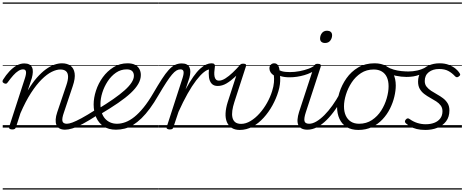

<svg xmlns="http://www.w3.org/2000/svg" viewBox="-22 -1030 3749 1550"><path d="M504 17Q476 17 458.5 7Q441 -3 433.5 -21.5Q426 -40 427.5 -66Q429 -92 440 -124L514 -343Q528 -384 527.5 -412Q527 -440 511.5 -454.5Q496 -469 465 -469Q434 -469 395.5 -450Q357 -431 314.5 -389Q272 -347 228.5 -280Q185 -213 143 -116L107 -4Q104 6 97.5 10.5Q91 15 76 15Q64 15 56.5 10Q49 5 52 -6L180 -401Q191 -436 187.5 -453Q184 -470 164 -470Q146 -470 126 -457.5Q106 -445 85 -421.5Q64 -398 40 -365Q34 -356 27.5 -354.5Q21 -353 10 -358Q-1 -364 -1.5 -372Q-2 -380 3 -387Q26 -424 53.5 -453.5Q81 -483 111.5 -500.5Q142 -518 174 -518Q199 -518 214.5 -509.5Q230 -501 237 -485.5Q244 -470 243 -448Q242 -426 235 -400L202 -299Q238 -360 275 -402Q312 -444 347.5 -470Q383 -496 416 -507.5Q449 -519 478 -519Q520 -519 547 -499.5Q574 -480 580.5 -439Q587 -398 565 -334L494 -122Q477 -74 482 -52.5Q487 -31 518 -31Q528 -31 532 -23.5Q536 -16 534.5 -7Q533 2 525.5 9.5Q518 17 504 17ZM0 490H671V500H0ZM0 -20H671V0H0ZM0 -505H671V-500H0ZM0 -1010H671V-1000H0Z M503 17Q493 17 488 9.5Q483 2 484.5 -7Q486 -16 494.5 -23.5Q503 -31 518 -31Q535 -31 562.5 -41Q590 -51 635.5 -75.5Q681 -100 750 -144Q759 -149 766 -146Q773 -143 777 -135Q781 -127 779 -118Q777 -109 768 -103Q695 -56 645 -29.5Q595 -3 561.5 7Q528 17 503 17ZM671 490V500ZM671 -20V0ZM671 -505V-500ZM671 -1010V-1000Z M767 -149Q838 -192 892.5 -230Q947 -268 984 -301Q1021 -334 1040 -363.5Q1059 -393 1059 -418Q1059 -443 1044.5 -456.5Q1030 -470 1001 -470Q953 -470 914 -443Q875 -416 847 -373Q819 -330 804 -282Q789 -234 789 -191Q789 -153 798.5 -123Q808 -93 825.5 -73Q843 -53 867.5 -42Q892 -31 922 -31Q932 -31 936 -23.5Q940 -16 938 -6.5Q936 3 929.5 10Q923 17 914 17Q854 17 814 -10Q774 -37 754 -83.5Q734 -130 734 -187Q734 -240 753 -298.5Q772 -357 808 -406.5Q844 -456 894.5 -487.5Q945 -519 1008 -519Q1046 -519 1069.5 -506Q1093 -493 1104 -471.5Q1115 -450 1115 -425Q1115 -389 1094.5 -353Q1074 -317 1033.5 -279Q993 -241 931 -198.5Q869 -156 785 -106ZM671 490H1159V500H671ZM671 -20H1159V0H671ZM671 -505H1159V-500H671ZM671 -1010H1159V-1000H671Z M914 17Q902 17 896.5 10Q891 3 892 -6.5Q893 -16 900.5 -23.5Q908 -31 923 -31Q956 -31 991 -44Q1026 -57 1062.5 -86Q1099 -115 1137.5 -162.5Q1176 -210 1215 -277Q1254 -344 1284 -390.5Q1314 -437 1339.5 -465Q1365 -493 1390 -505.5Q1415 -518 1445 -518Q1455 -518 1457.5 -510.5Q1460 -503 1457 -494Q1454 -485 1448 -477.5Q1442 -470 1435 -470Q1418 -470 1402 -460.5Q1386 -451 1366.5 -428Q1347 -405 1320.5 -364.5Q1294 -324 1257 -261Q1222 -200 1188 -154Q1154 -108 1120.5 -75.5Q1087 -43 1053.5 -22Q1020 -1 985.5 8Q951 17 914 17ZM1158 490H1258V500H1158ZM1158 -20H1258V0H1158ZM1158 -505H1258V-500H1158ZM1158 -1010H1258V-1000H1158Z M1348 15Q1336 15 1328 10Q1320 5 1324 -6L1452 -401Q1463 -436 1459.5 -453Q1456 -470 1435 -470Q1425 -470 1420.5 -477.5Q1416 -485 1418 -494Q1420 -503 1427 -510.5Q1434 -518 1446 -518Q1470 -518 1485 -510Q1500 -502 1507.5 -486.5Q1515 -471 1514.5 -449.5Q1514 -428 1507 -402L1476 -308Q1510 -370 1539 -411Q1568 -452 1594 -475.5Q1620 -499 1642.5 -509Q1665 -519 1684 -519Q1696 -519 1700.5 -511.5Q1705 -504 1703 -494Q1701 -484 1693.5 -477Q1686 -470 1673 -470Q1652 -470 1623.5 -447Q1595 -424 1561.5 -380.5Q1528 -337 1492 -273Q1456 -209 1419 -127L1378 -4Q1376 6 1369.5 10.5Q1363 15 1348 15ZM1259 490H1676V500H1259ZM1259 -20H1676V0H1259ZM1259 -505H1676V-500H1259ZM1259 -1010H1676V-1000H1259Z M1735 -336Q1703 -336 1686 -355.5Q1669 -375 1665 -406.5Q1661 -438 1665 -473L1684 -519Q1701 -519 1707 -513.5Q1713 -508 1713 -496Q1709 -468 1708 -446.5Q1707 -425 1710.5 -410Q1714 -395 1722.5 -387Q1731 -379 1745 -379Q1769 -379 1797.5 -397Q1826 -415 1857 -444.5Q1888 -474 1917 -507Q1924 -515 1932.5 -510.5Q1941 -506 1945.5 -496.5Q1950 -487 1942 -478Q1910 -442 1875.5 -409.5Q1841 -377 1806.5 -356.5Q1772 -336 1735 -336ZM1676 490H1699V500H1676ZM1676 -20H1699V0H1676ZM1676 -505H1699V-500H1676ZM1676 -1010H1699V-1000H1676Z M1913 19Q1874 19 1848 2Q1822 -15 1809.5 -45Q1797 -75 1799 -116Q1801 -157 1816 -205L1910 -495Q1914 -506 1920.5 -511Q1927 -516 1941 -516Q1958 -516 1962.5 -510Q1967 -504 1963 -493L1870 -206Q1858 -169 1853.5 -137.5Q1849 -106 1854.5 -81.5Q1860 -57 1877 -43.5Q1894 -30 1925 -30Q1962 -30 2000.5 -53Q2039 -76 2073 -114Q2107 -152 2133.5 -199Q2160 -246 2175 -295Q2187 -333 2189.5 -364.5Q2192 -396 2189 -421Q2171 -432 2162 -447Q2153 -462 2153 -478Q2153 -495 2163.5 -507Q2174 -519 2192 -519Q2214 -519 2225 -498Q2236 -477 2236 -442Q2239 -424 2240 -400Q2241 -376 2237.5 -348.5Q2234 -321 2225 -292Q2208 -235 2177.5 -179.5Q2147 -124 2106 -79Q2065 -34 2016.5 -7.5Q1968 19 1913 19ZM1698 490H2302V500H1698ZM1698 -20H2302V0H1698ZM1698 -505H2302V-500H1698ZM1698 -1010H2302V-1000H1698Z M2317 -406Q2274 -406 2245 -415Q2216 -424 2191 -441Q2183 -447 2183 -454.5Q2183 -462 2187.5 -468.5Q2192 -475 2199 -477.5Q2206 -480 2212 -475Q2229 -462 2253.5 -455Q2278 -448 2319 -448Q2357 -448 2396.5 -455.5Q2436 -463 2469.5 -475.5Q2503 -488 2522 -505Q2530 -512 2537 -507Q2544 -502 2545 -492Q2546 -482 2535 -473Q2495 -441 2435 -423.5Q2375 -406 2317 -406ZM2302 490V500ZM2302 -20V0ZM2302 -505V-500ZM2302 -1010V-1000Z M2460 17Q2431 17 2412.5 7Q2394 -3 2386 -21.5Q2378 -40 2380 -66.5Q2382 -93 2392 -125L2513 -494Q2517 -506 2523 -510.5Q2529 -515 2543 -515Q2559 -515 2565 -509Q2571 -503 2567 -491L2447 -124Q2431 -75 2436 -53Q2441 -31 2474 -31Q2484 -31 2488.5 -23.5Q2493 -16 2491.5 -7Q2490 2 2482 9.5Q2474 17 2460 17ZM2602 -683Q2584 -683 2573 -692Q2562 -701 2562 -719Q2562 -743 2576.5 -762.5Q2591 -782 2619 -782Q2636 -782 2647.5 -773Q2659 -764 2659 -745Q2659 -722 2644.5 -702.5Q2630 -683 2602 -683ZM2302 490H2627V500H2302ZM2302 -20H2627V0H2302ZM2302 -505H2627V-500H2302ZM2302 -1010H2627V-1000H2302Z M2459 17Q2449 17 2444 9.5Q2439 2 2440.5 -7Q2442 -16 2450.5 -23.5Q2459 -31 2474 -31Q2501 -31 2532.5 -49.5Q2564 -68 2597 -101Q2630 -134 2662 -179Q2694 -224 2723 -277Q2728 -287 2737 -286Q2746 -285 2752 -278.5Q2758 -272 2754 -262Q2723 -200 2687.5 -149Q2652 -98 2614.5 -61Q2577 -24 2538 -3.5Q2499 17 2459 17ZM2627 490V500ZM2627 -20V0ZM2627 -505V-500ZM2627 -1010V-1000Z M2871 19Q2815 19 2776.5 -4.5Q2738 -28 2718.5 -70.5Q2699 -113 2699 -168Q2699 -222 2718 -283Q2737 -344 2775 -398Q2813 -452 2869.5 -485.5Q2926 -519 3002 -519Q3057 -519 3095 -497Q3133 -475 3153 -434.5Q3173 -394 3173 -340Q3173 -298 3161.5 -249.5Q3150 -201 3126.5 -153.5Q3103 -106 3066.5 -67Q3030 -28 2981.5 -4.5Q2933 19 2871 19ZM2877 -31Q2936 -31 2981 -61Q3026 -91 3055.5 -137.5Q3085 -184 3100 -236.5Q3115 -289 3115 -333Q3115 -376 3101.5 -406Q3088 -436 3061 -452.5Q3034 -469 2995 -469Q2937 -469 2892.5 -440Q2848 -411 2817.5 -365Q2787 -319 2771 -267Q2755 -215 2755 -171Q2755 -128 2769.5 -96.5Q2784 -65 2811 -48Q2838 -31 2877 -31ZM2627 490H3228V500H2627ZM2627 -20H3228V0H2627ZM2627 -505H3228V-500H2627ZM2627 -1010H3228V-1000H2627Z M3259 -409Q3218 -409 3172.5 -418.5Q3127 -428 3087 -454Q3073 -464 3074 -474.5Q3075 -485 3083.5 -491.5Q3092 -498 3100 -493Q3125 -477 3156.5 -468Q3188 -459 3219.5 -456Q3251 -453 3275 -453Q3311 -453 3347 -461Q3383 -469 3417 -488Q3428 -494 3434 -487.5Q3440 -481 3440 -471.5Q3440 -462 3427 -455Q3394 -437 3366.5 -427Q3339 -417 3314 -413Q3289 -409 3259 -409ZM3229 490V500ZM3229 -20V0ZM3229 -505V-500ZM3229 -1010V-1000Z M3413 19Q3372 19 3342 11.5Q3312 4 3291 -8.5Q3270 -21 3255 -34Q3247 -41 3247 -49Q3247 -57 3254 -65Q3262 -74 3269.5 -74.5Q3277 -75 3286 -68Q3314 -48 3346.5 -37.5Q3379 -27 3415 -27Q3453 -27 3483.5 -38.5Q3514 -50 3532 -73.5Q3550 -97 3550 -132Q3550 -159 3536 -178Q3522 -197 3499.5 -211.5Q3477 -226 3451.5 -240Q3426 -254 3403.5 -271Q3381 -288 3367 -312Q3353 -336 3353 -371Q3353 -416 3375 -449Q3397 -482 3437 -500.5Q3477 -519 3528 -519Q3570 -519 3602.5 -506Q3635 -493 3656.5 -475Q3678 -457 3688 -440Q3694 -431 3693 -425.5Q3692 -420 3681 -412Q3673 -406 3666 -406.5Q3659 -407 3652 -414Q3626 -442 3596.5 -457.5Q3567 -473 3523 -473Q3472 -473 3439.5 -447.5Q3407 -422 3407 -376Q3407 -349 3421.5 -330.5Q3436 -312 3458.5 -297Q3481 -282 3506.5 -268Q3532 -254 3554.5 -237Q3577 -220 3591.5 -196.5Q3606 -173 3606 -139Q3606 -86 3579.5 -51Q3553 -16 3509 1.5Q3465 19 3413 19ZM3228 490H3707V500H3228ZM3228 -20H3707V0H3228ZM3228 -505H3707V-500H3228ZM3228 -1010H3707V-1000H3228Z"/></svg>

Font: Playwrite AU VIC Guides
Style: Regular
Weight: 400
Designer: Veronika Burian, José Scaglione
Foundry: TypeTogether
Version: Version 1.003